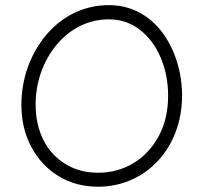

<svg xmlns="http://www.w3.org/2000/svg" viewBox="-20 -705 785 745"><path d="M360.4 19.5C547.4 19.5 686.5 -132.3 686.5 -334C686.5 -421.9 660.6 -508.8 612.3 -575.7C563.5 -642.1 492.7 -685.1 402.3 -685.1C302.2 -685.1 217.8 -639.6 157.7 -567.4C97.2 -494.6 63 -398.9 63 -299.3C63 -237.3 75.7 -182.6 101.6 -134.8C127.4 -86.4 162.6 -48.8 207.5 -21.5C252 5.9 303.2 19.5 360.4 19.5ZM360.4 -34.7C314 -34.7 272.5 -45.4 235.8 -67.4C162.6 -110.8 118.2 -192.4 118.2 -299.3C118.2 -387.7 148.4 -469.7 199.7 -531.2C250.5 -592.8 321.8 -629.9 402.3 -629.9C448.2 -629.9 488.3 -616.2 522.9 -589.4C557.6 -562.5 584.5 -526.4 603.5 -481.4C622.6 -436.5 632.3 -387.2 632.3 -334C632.3 -274.9 620.6 -223.1 596.7 -178.2C548.8 -88.4 463.4 -34.7 360.4 -34.7Z"/></svg>

Font: Mikhak Light
Style: Regular
Weight: 300
Designer: Amin Abedi
Version: Version 3.2